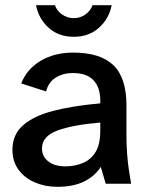

<svg xmlns="http://www.w3.org/2000/svg" viewBox="-20 -709 576 741"><path d="M201 12Q154 12 114.5 -5Q75 -22 51.5 -54Q28 -86 28 -131Q28 -190 69.5 -226Q111 -262 187 -281.5Q263 -301 367 -310V-322Q367 -371 341 -399Q315 -427 262 -427Q221 -427 193.5 -408.5Q166 -390 158 -356L62 -387Q83 -442 136.5 -474Q190 -506 262 -506Q367 -506 417.5 -457.5Q468 -409 468 -303V-189Q468 -151 470.5 -116.5Q473 -82 477.5 -52.5Q482 -23 486 0H388L369 -65Q345 -28 303.5 -8Q262 12 201 12ZM232 -67Q269 -67 300 -80Q331 -93 349 -122.5Q367 -152 367 -204V-236Q260 -227 201 -205Q142 -183 142 -136Q142 -105 166.5 -86Q191 -67 232 -67ZM265 -567Q206 -567 167.5 -602Q129 -637 119 -689H192Q199 -668 219 -653.5Q239 -639 265 -639Q290 -639 310 -653.5Q330 -668 337 -689H411Q401 -637 362 -602Q323 -567 265 -567Z"/></svg>

Font: Atkinson Hyperlegible Next Medium
Style: Regular
Weight: 500
Designer: Elliott Scott, Megan Eiswerth, Linus Boman, Theodore Petrosky, Letters from Sweden
Foundry: Applied Design Works, Letters from Sweden
Version: Version 2.001